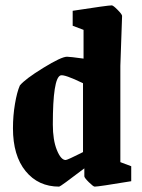

<svg xmlns="http://www.w3.org/2000/svg" viewBox="-20 -677 523 708"><path d="M198.2 11.2Q121.1 11.2 74.5 -45.9Q27.8 -103 27.8 -204.1Q27.8 -250.5 35.2 -293.9Q42.5 -337.4 53.2 -361.8Q72.3 -385.3 139.2 -426.5Q206.1 -467.8 227.1 -467.8Q237.8 -467.8 288.1 -460.9V-566.9L248 -582V-637.2Q377.9 -657.2 392.1 -657.2Q397.5 -657.2 413.8 -640.6Q430.2 -624 430.2 -618.2L423.8 -434.1V-79.1L463.9 -64V-8.8Q343.3 11.2 329.1 11.2Q324.2 11.2 307.6 -5.1Q291 -21.5 291 -26.9V-56.2Q202.6 11.2 198.2 11.2ZM222.2 -86.9Q225.1 -86.9 241.2 -94.2Q257.3 -101.6 271.5 -108.9L286.1 -116.2V-370.1Q216.8 -403.8 203.1 -398.9Q174.8 -388.2 174.8 -217.8Q174.8 -160.6 189.7 -123.8Q204.6 -86.9 222.2 -86.9Z"/></svg>

Font: Grenze
Style: Bold
Weight: 700
Designer: Renata Polastri
Foundry: Omnibus-Type
Version: Version 1.002;PS 001.002;hotconv 1.0.88;makeotf.lib2.5.64775